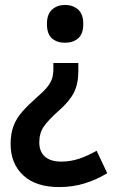

<svg xmlns="http://www.w3.org/2000/svg" viewBox="-20 -567 460 777"><path d="M297 -279Q297 -228 279.5 -193Q262 -158 219 -120Q175 -81 157 -54.5Q139 -28 139 9Q139 47 162 67Q185 87 228 87Q266 87 301 75Q336 63 371 43L414 134Q371 160 323 175Q275 190 219 190Q125 190 74 142.5Q23 95 23 16Q23 -27 35 -58Q47 -89 70.5 -115.5Q94 -142 129 -173Q157 -197 171 -214.5Q185 -232 190.5 -248.5Q196 -265 196 -289V-312H297ZM317 -470Q317 -430 296.5 -412Q276 -394 243 -394Q211 -394 190.5 -411.5Q170 -429 170 -470Q170 -510 191 -528.5Q212 -547 243 -547Q275 -547 296 -528.5Q317 -510 317 -470Z"/></svg>

Font: Noto Sans Devanagari SemiCondensed SemiBold
Style: Regular
Weight: 600
Width: 4
Designer: Jelle Bosma - Monotype Design Team
Foundry: Monotype Imaging Inc.
Version: Version 2.004; ttfautohint (v1.8.4.7-5d5b)